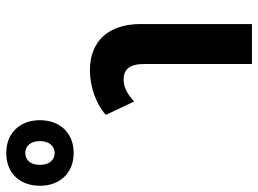

<svg xmlns="http://www.w3.org/2000/svg" viewBox="-354 -701 827 615"><g transform="rotate(-90 59.5 -393.5)"><path d="M-123 -571C-60 -571 -18 -614 -18 -679C-18 -744 -60 -787 -123 -787C-187 -787 -228 -744 -228 -679C-228 -615 -187 -571 -123 -571ZM-123 -632C-147 -632 -161 -651 -161 -679C-161 -708 -147 -726 -123 -726C-100 -726 -85 -708 -85 -679C-85 -651 -100 -632 -123 -632ZM162 0H290V-356C290 -460 235 -519 142 -519C90 -519 35 -500 -1 -468L42 -377C67 -401 89 -411 112 -411C146 -411 162 -391 162 -344Z"/></g></svg>

Font: Noto Sans Thai Looped UI Narrow
Style: Bold
Weight: 700
Width: 4
Designer: Cadson Demak Team
Foundry: Cadson Demak Co., Ltd.
Version: Version 1.000